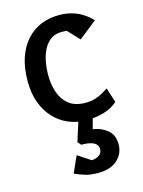

<svg xmlns="http://www.w3.org/2000/svg" viewBox="-112 -551 643 864"><g transform="rotate(-15 209.5 -119.0)"><path d="M248.5 4Q202.9 4 164.1 -12.4Q125.4 -28.7 96.7 -59.9Q68 -91 52.1 -134.5Q36.2 -178.1 36.2 -233Q36.2 -295.1 52.1 -342.3Q68.1 -389.4 96.8 -421.3Q125.4 -453.1 164.2 -469.2Q202.9 -485.3 248.5 -485.3Q282 -485.3 307.5 -477.8Q333 -470.4 351.5 -459.4Q370.1 -448.4 382 -437.7Q393.9 -427 399.8 -421L315.4 -354.1L264.8 -408L243.5 -408.9Q214.5 -409.9 193.2 -396Q172 -382.1 158.5 -357.5Q145.1 -332.9 138.8 -301.3Q132.6 -269.7 132.6 -235.1Q132.6 -193.8 145 -156.5Q157.5 -119.1 186.4 -96Q215.2 -72.9 264.3 -72.9Q289 -72.9 308.6 -79Q328.2 -85.2 344 -94.1Q359.7 -103 371.5 -110.9L393.2 -42Q366.7 -18.3 328.5 -7.1Q290.3 4 248.5 4ZM235.7 246.7Q201.6 246.7 176.2 239Q150.9 231.2 128.8 221.1L163.2 144.2L223 183.8Q231.7 183.8 243.2 180.3Q254.7 176.9 263.5 168.2Q272.4 159.5 272.4 144.4Q272.4 104.2 195.1 104.2L181.7 88.7L209.7 0H277.1L263.1 49.9Q303 56 330.7 79Q358.4 102.1 358.4 146Q358.4 188.1 327.1 217.4Q295.8 246.7 235.7 246.7Z"/></g></svg>

Font: Kreon Light
Style: Regular
Weight: 300
Designer: Julia Petretta
Foundry: Julia Petretta and Eli Heuer
Version: Version 2.002